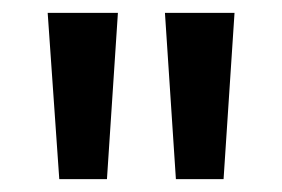

<svg xmlns="http://www.w3.org/2000/svg" viewBox="-20 -734 438 298"><path d="M163 -714H54L72 -456H146ZM344 -714H236L253 -456H327Z"/></svg>

Font: Noto Sans Myanmar ExtraCondensed Medium
Style: Regular
Weight: 500
Width: 2
Designer: Monotype Design Team
Foundry: Monotype Imaging Inc.
Version: Version 2.107